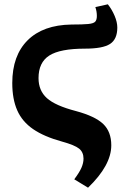

<svg xmlns="http://www.w3.org/2000/svg" viewBox="-20 -642 587 892"><path d="M389 230 325 191Q349 159 358.5 137Q368 115 368 95Q368 65 347.5 48.5Q327 32 269 16Q185 -7 134 -42Q83 -77 60 -129.5Q37 -182 37 -256Q37 -384 108.5 -455Q180 -526 312 -528Q365 -528 390 -530.5Q415 -533 422.5 -541.5Q430 -550 430 -568Q430 -589 423 -609L481 -622Q500 -598 512.5 -568.5Q525 -539 525 -514Q525 -460 491.5 -438Q458 -416 375 -416Q259 -416 209 -384Q159 -352 159 -279Q159 -221 198 -186Q237 -151 333 -126Q422 -102 459.5 -66Q497 -30 497 33Q497 126 389 230Z"/></svg>

Font: Literata 12pt
Style: Bold
Weight: 700
Designer: Latin by Veronika Burian and Jose Scaglione. Greek by Irene Vlachou. Cyrillic by Vera Evstafieva.
Foundry: TypeTogether
Version: Version 3.002